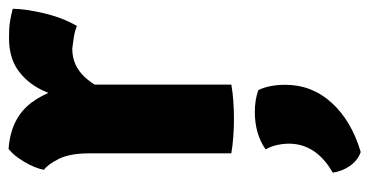

<svg xmlns="http://www.w3.org/2000/svg" viewBox="-222 -324 842 437"><g transform="rotate(-90 198.5 -106.0)"><path d="M396.5 -497.5Q396.5 -470 386.5 -427.2Q376.5 -384.5 357.5 -351.5Q344.5 -356.5 331.8 -358.5Q319 -360.5 306 -362Q286 -362 270 -354.8Q254 -347.5 241 -333.5Q228 -319.5 216.5 -299Q205 -278.5 194.5 -252L177 -275.5Q179.5 -317 187.5 -357.8Q195.5 -398.5 212 -432Q228.5 -465.5 257.2 -485.8Q286 -506 330 -506Q353 -506 367.2 -503.8Q381.5 -501.5 396.5 -497.5ZM30 -426.5Q34 -447.5 48.5 -471.8Q63 -496 77.5 -507Q147 -502 182.2 -455.8Q217.5 -409.5 224 -334.5V0Q207.5 3 187 4.5Q166.5 6 146 6Q126.5 6 105.8 4.5Q85 3 67.5 0V-323Q67.5 -367.5 54.8 -392.8Q42 -418 30 -426.5ZM211.5 61.5Q223.5 86.5 223.5 123Q223.5 183.5 182.5 228.5Q141.5 273.5 70.5 294.5Q52 288 39.5 270.8Q27 253.5 23.5 231Q89.5 193 89.5 131Q89.5 118 86.5 104.2Q83.5 90.5 76.5 78Q111.5 53.5 162 53.5Q189.5 53.5 211.5 61.5Z"/></g></svg>

Font: Signika
Style: Bold
Weight: 700
Designer: Anna Giedry
Foundry: Anna Giedry
Version: Version 2.001